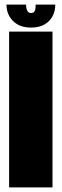

<svg xmlns="http://www.w3.org/2000/svg" viewBox="-20 -812 268 832"><path d="M19.5 0H207.5V-675H19.5ZM114 -692.5Q149.5 -692.5 172.8 -706Q196 -719.5 207.8 -741.8Q219.5 -764 219.5 -792H134.5Q134.5 -779.5 132.8 -771.2Q131 -763 126.5 -759.2Q122 -755.5 114 -755.5Q107.5 -755.5 103 -759.2Q98.5 -763 95.8 -771Q93 -779 93 -792H8Q8 -764 20.5 -741.8Q33 -719.5 56.2 -706Q79.5 -692.5 114 -692.5Z"/></svg>

Font: Anybody ExtraCondensed Black
Style: Regular
Weight: 900
Width: 2
Version: Version 1.113;gftools[0.9.25]